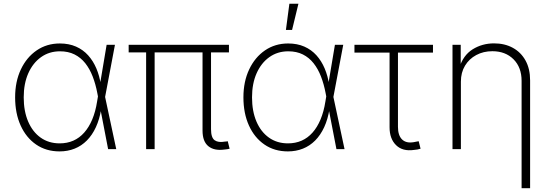

<svg xmlns="http://www.w3.org/2000/svg" viewBox="-20 -780 2882 1004"><path d="M291.5 11.7Q221.2 11.7 168.9 -24.2Q116.7 -60.1 87.9 -123.8Q59.1 -187.5 59.1 -271Q59.1 -353.5 89.1 -417Q119.1 -480.5 171.9 -516.6Q224.6 -552.7 293 -552.7Q340.3 -552.7 377.4 -536.4Q414.6 -520 440.9 -490.7Q467.3 -461.4 483.9 -422.1Q500.5 -382.8 507.3 -336.9H522L529.3 -274.4L587.9 0H545.4L488.8 -293.5Q480 -340.3 464.6 -380.1Q449.2 -419.9 425.8 -449.5Q402.3 -479 369.6 -495.4Q336.9 -511.7 293.5 -511.7Q237.3 -511.7 194.6 -481.2Q151.9 -450.7 127.9 -396.7Q104 -342.8 104 -271Q104 -198.7 127.2 -144.5Q150.4 -90.3 192.6 -60.3Q234.9 -30.3 292 -30.3Q331.1 -30.3 363.3 -44.4Q395.5 -58.6 420.4 -86.7Q445.3 -114.7 462.4 -155.5Q479.5 -196.3 487.8 -249.5L537.6 -545.9H581.1L529.3 -271.5L522.5 -210H509.3Q500.5 -156.2 481.4 -115Q462.4 -73.7 434.3 -45.4Q406.2 -17.1 370.1 -2.7Q334 11.7 291.5 11.7Z M1153.3 2Q1100.1 9.3 1069.6 -15.4Q1039.1 -40 1039.1 -97.2V-528.8H1083.5V-104.5Q1083.5 -60.1 1102.5 -46.6Q1121.6 -33.2 1156.2 -39.6Q1163.1 -40 1164.8 -40.3Q1166.5 -40.5 1170.9 -41.5L1180.7 -2.4Q1175.8 -1 1168.7 0.2Q1161.6 1.5 1153.3 2ZM744.1 0V-528.8H788.6V0ZM652.8 -505.9V-545.9H1177.2V-505.9Z M1485.4 11.7Q1415 11.7 1362.8 -24.2Q1310.5 -60.1 1281.7 -123.8Q1252.9 -187.5 1252.9 -271Q1252.9 -353.5 1283 -417Q1313 -480.5 1365.7 -516.6Q1418.5 -552.7 1486.8 -552.7Q1534.2 -552.7 1571.3 -536.4Q1608.4 -520 1634.8 -490.7Q1661.1 -461.4 1677.7 -422.1Q1694.3 -382.8 1701.2 -336.9H1715.8L1723.1 -274.4L1781.7 0H1739.3L1682.6 -293.5Q1673.8 -340.3 1658.4 -380.1Q1643.1 -419.9 1619.6 -449.5Q1596.2 -479 1563.5 -495.4Q1530.8 -511.7 1487.3 -511.7Q1431.2 -511.7 1388.4 -481.2Q1345.7 -450.7 1321.8 -396.7Q1297.9 -342.8 1297.9 -271Q1297.9 -198.7 1321 -144.5Q1344.2 -90.3 1386.5 -60.3Q1428.7 -30.3 1485.8 -30.3Q1524.9 -30.3 1557.1 -44.4Q1589.4 -58.6 1614.3 -86.7Q1639.2 -114.7 1656.2 -155.5Q1673.3 -196.3 1681.6 -249.5L1731.4 -545.9H1774.9L1723.1 -271.5L1716.3 -210H1703.1Q1694.3 -156.2 1675.3 -115Q1656.2 -73.7 1628.2 -45.4Q1600.1 -17.1 1564 -2.7Q1527.8 11.7 1485.4 11.7ZM1475.1 -623.5 1493.2 -760.3H1540.5L1507.3 -623.5Z M2145.5 3.9Q2085.4 12.7 2051.3 -20.8Q2017.1 -54.2 2017.1 -114.3V-504.9H1833.5V-545.9H2244.1V-504.9H2061V-116.7Q2061 -71.8 2082.5 -50.8Q2104 -29.8 2143.6 -36.6Q2148.9 -37.6 2156.2 -39.1Q2163.6 -40.5 2169.4 -41.5L2179.2 -2.4Q2171.9 0 2163.1 1.7Q2154.3 3.4 2145.5 3.9Z M2390.1 -353V0H2346.2V-545.9H2389.2V-423.8H2381.3Q2401.4 -490.7 2451.4 -522Q2501.5 -553.2 2563.5 -553.2Q2619.1 -553.2 2661.6 -530Q2704.1 -506.8 2728 -463.6Q2752 -420.4 2752 -359.9V204.1H2707.5V-357.4Q2707.5 -427.7 2665.3 -470Q2623 -512.2 2554.7 -512.2Q2507.8 -512.2 2470.5 -492.2Q2433.1 -472.2 2411.6 -436.5Q2390.1 -400.9 2390.1 -353Z"/></svg>

Font: Inter ExtraLight
Style: Regular
Weight: 250
Designer: Rasmus Andersson
Foundry: rsms
Version: Version 4.001;git-66647c0bb